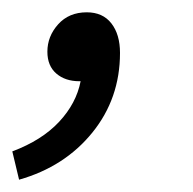

<svg xmlns="http://www.w3.org/2000/svg" viewBox="-51 -128 313 312"><path d="M-20 164 -31 118Q17 100 45 70Q73 40 80 4H78Q55 4 40.5 -8.5Q26 -21 26 -44Q26 -69 43.5 -88.5Q61 -108 90 -108Q116 -108 130 -90Q144 -72 144 -42Q144 32 99 87.5Q54 143 -20 164Z"/></svg>

Font: TypoPRO Source Sans Pro
Style: Italic
Weight: 400
Italic angle: -11°
Designer: Paul D. Hunt
Foundry: Adobe Systems Incorporated
Version: Version 1.075;PS 2.000;hotconv 1.0.86;makeotf.lib2.5.63406